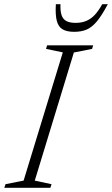

<svg xmlns="http://www.w3.org/2000/svg" viewBox="-44 -891 531 911"><path d="M254 -642.5 174.5 -659 179.5 -676H398L393 -659L306.5 -642L121 -34L200.5 -17L195 0H-23.5L-18 -17L68 -34ZM315 -782.5Q343.5 -782.5 365.5 -791.8Q387.5 -801 405.8 -820.5Q424 -840 441 -871H467.5Q440 -819 416.5 -790.5Q393 -762 367.8 -751Q342.5 -740 308 -740Q273.5 -740 253.2 -751.8Q233 -763.5 225.5 -792Q218 -820.5 221 -871H243Q241.5 -840 247.8 -820.2Q254 -800.5 270.2 -791.5Q286.5 -782.5 315 -782.5Z"/></svg>

Font: Newsreader 16pt 16pt Light
Style: Italic
Weight: 300
Italic angle: -17°
Version: Version 1.003